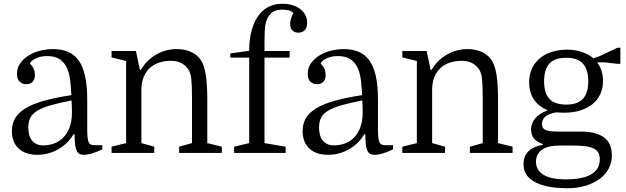

<svg xmlns="http://www.w3.org/2000/svg" viewBox="-20 -810 3315 1017"><path d="M43 -116Q43 -57 78.5 -23.5Q114 10 178 10Q237 10 288 -19Q339 -48 370 -99H375Q375 -67 377.5 -46.5Q380 -26 385.5 -13Q391 0 400.5 5Q410 10 424 10Q444 10 468.5 2.5Q493 -5 522 -19V-41H478Q455 -41 448.5 -59.5Q442 -78 442 -128V-281Q442 -356 430.5 -407.5Q419 -459 396 -490.5Q373 -522 339 -536Q305 -550 261 -550Q227 -550 193 -541.5Q159 -533 131.5 -516Q104 -499 87 -474.5Q70 -450 70 -419Q70 -390 84.5 -377Q99 -364 119 -364Q129 -364 137.5 -367Q146 -370 152 -376Q158 -382 161.5 -391.5Q165 -401 165 -413Q165 -421 163.5 -429Q162 -437 158.5 -445Q155 -453 150 -460Q145 -467 138 -473Q146 -490 171.5 -501.5Q197 -513 229 -513Q273 -513 298 -495Q323 -477 335.5 -448Q348 -419 352 -382Q356 -345 358 -306Q272 -293 212 -276Q152 -259 114.5 -236Q77 -213 60 -183.5Q43 -154 43 -116ZM209 -40Q188 -40 173.5 -47Q159 -54 149 -66.5Q139 -79 134.5 -96.5Q130 -114 130 -135Q130 -165 141 -186.5Q152 -208 178.5 -224Q205 -240 249 -252.5Q293 -265 359 -278Q360 -262 360.5 -247Q361 -232 361 -213Q361 -168 348.5 -135Q336 -102 315 -81Q294 -60 266.5 -50Q239 -40 209 -40Z M648 -487V-52L571 -33V0H797V-33L729 -52V-334Q729 -375 742 -404.5Q755 -434 776.5 -452.5Q798 -471 826.5 -479.5Q855 -488 885 -488Q920 -488 944 -474Q968 -460 981 -437Q985 -429 988.5 -417.5Q992 -406 993.5 -388.5Q995 -371 996 -347Q997 -323 997 -290V-52L929 -33V0H1155V-33L1078 -52V-281Q1078 -366 1069.5 -417Q1061 -468 1041 -496Q1022 -522 989.5 -536Q957 -550 917 -550Q857 -550 806.5 -520.5Q756 -491 726 -440H721L700 -540H571V-506Z M1200 -527V-505H1300V-52L1220 -33V0H1493V-33L1381 -52V-505H1514V-540H1381V-590Q1381 -620 1382.5 -650.5Q1384 -681 1393 -705Q1402 -729 1421 -744Q1440 -759 1475 -759Q1494 -759 1508 -755.5Q1522 -752 1534 -741Q1526 -727 1521.5 -712Q1517 -697 1517 -682Q1517 -660 1529 -648.5Q1541 -637 1560 -637Q1581 -637 1594 -650Q1607 -663 1607 -689Q1607 -733 1571 -761.5Q1535 -790 1473 -790Q1434 -790 1402 -773.5Q1370 -757 1347.5 -725.5Q1325 -694 1312.5 -647.5Q1300 -601 1300 -542V-541Z M1583 -116Q1583 -57 1618.5 -23.5Q1654 10 1718 10Q1777 10 1828 -19Q1879 -48 1910 -99H1915Q1915 -67 1917.5 -46.5Q1920 -26 1925.5 -13Q1931 0 1940.5 5Q1950 10 1964 10Q1984 10 2008.5 2.5Q2033 -5 2062 -19V-41H2018Q1995 -41 1988.5 -59.5Q1982 -78 1982 -128V-281Q1982 -356 1970.5 -407.5Q1959 -459 1936 -490.5Q1913 -522 1879 -536Q1845 -550 1801 -550Q1767 -550 1733 -541.5Q1699 -533 1671.5 -516Q1644 -499 1627 -474.5Q1610 -450 1610 -419Q1610 -390 1624.5 -377Q1639 -364 1659 -364Q1669 -364 1677.5 -367Q1686 -370 1692 -376Q1698 -382 1701.5 -391.5Q1705 -401 1705 -413Q1705 -421 1703.5 -429Q1702 -437 1698.5 -445Q1695 -453 1690 -460Q1685 -467 1678 -473Q1686 -490 1711.5 -501.5Q1737 -513 1769 -513Q1813 -513 1838 -495Q1863 -477 1875.5 -448Q1888 -419 1892 -382Q1896 -345 1898 -306Q1812 -293 1752 -276Q1692 -259 1654.5 -236Q1617 -213 1600 -183.5Q1583 -154 1583 -116ZM1749 -40Q1728 -40 1713.5 -47Q1699 -54 1689 -66.5Q1679 -79 1674.5 -96.5Q1670 -114 1670 -135Q1670 -165 1681 -186.5Q1692 -208 1718.5 -224Q1745 -240 1789 -252.5Q1833 -265 1899 -278Q1900 -262 1900.5 -247Q1901 -232 1901 -213Q1901 -168 1888.5 -135Q1876 -102 1855 -81Q1834 -60 1806.5 -50Q1779 -40 1749 -40Z M2188 -487V-52L2111 -33V0H2337V-33L2269 -52V-334Q2269 -375 2282 -404.5Q2295 -434 2316.5 -452.5Q2338 -471 2366.5 -479.5Q2395 -488 2425 -488Q2460 -488 2484 -474Q2508 -460 2521 -437Q2525 -429 2528.5 -417.5Q2532 -406 2533.5 -388.5Q2535 -371 2536 -347Q2537 -323 2537 -290V-52L2469 -33V0H2695V-33L2618 -52V-281Q2618 -366 2609.5 -417Q2601 -468 2581 -496Q2562 -522 2529.5 -536Q2497 -550 2457 -550Q2397 -550 2346.5 -520.5Q2296 -491 2266 -440H2261L2240 -540H2111V-506Z M3221 14Q3221 -52 3179 -82.5Q3137 -113 3055 -113H2938Q2912 -113 2895 -115Q2878 -117 2868.5 -122Q2859 -127 2855 -134.5Q2851 -142 2851 -154Q2851 -178 2869 -193Q2887 -208 2928 -215Q2937 -214 2947.5 -213.5Q2958 -213 2968 -213Q3016 -213 3054 -225Q3092 -237 3118.5 -258.5Q3145 -280 3159.5 -311Q3174 -342 3174 -381Q3174 -410 3166 -435Q3158 -460 3143 -480H3180L3250 -472H3266V-557H3250L3157 -513L3123 -501Q3111 -512 3095 -520.5Q3079 -529 3061 -535Q3043 -541 3023.5 -544Q3004 -547 2985 -547Q2940 -547 2902.5 -535Q2865 -523 2838.5 -500.5Q2812 -478 2797.5 -446.5Q2783 -415 2783 -375Q2783 -320 2808 -283Q2833 -246 2881 -226Q2858 -217 2841.5 -206Q2825 -195 2814.5 -182.5Q2804 -170 2798.5 -155.5Q2793 -141 2793 -126Q2793 -95 2808 -76.5Q2823 -58 2855 -47V-43Q2808 -35 2780.5 -10Q2753 15 2753 61Q2753 90 2767 113Q2781 136 2810 152.5Q2839 169 2883 178Q2927 187 2987 187Q3040 187 3083 173.5Q3126 160 3157 137Q3188 114 3204.5 82Q3221 50 3221 14ZM2945 -39H3019Q3058 -39 3084 -35Q3110 -31 3126.5 -22.5Q3143 -14 3150 0Q3157 14 3157 34Q3157 87 3111.5 113.5Q3066 140 2978 140Q2899 140 2859 116Q2819 92 2819 46Q2819 8 2849 -15.5Q2879 -39 2945 -39ZM2862 -379Q2862 -441 2889.5 -472.5Q2917 -504 2980 -504Q3040 -504 3068 -472.5Q3096 -441 3096 -379Q3096 -318 3068 -287Q3040 -256 2980 -256Q2917 -256 2889.5 -287Q2862 -318 2862 -379Z"/></svg>

Font: GradeGX
Style: Regular
Weight: 100
Width: 1
Designer: Adam Twardoch
Foundry: Adam Twardoch
Version: Version 2.002; DEVELOPMENT